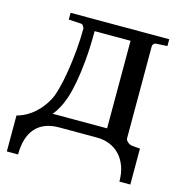

<svg xmlns="http://www.w3.org/2000/svg" viewBox="-97 -570 768 814"><g transform="rotate(15 286.5 -163.0)"><path d="M390.1 -433.1H232.4Q232.4 -361.8 227.3 -305.2Q222.2 -248.5 214.1 -205.3Q206.1 -162.1 195.8 -132.1Q185.5 -102.1 174.8 -84Q169.9 -75.2 165.8 -68.6Q161.6 -62 158.2 -57.6Q154.3 -52.2 150.9 -48.8H390.1ZM500 -449.2Q490.7 -449.2 486.8 -443.8Q482.9 -438.5 482.9 -434.1V-29.8Q482.9 -25.4 485.8 -21Q488.8 -16.6 492.9 -13.2Q497.1 -9.8 502 -7.6Q506.8 -5.4 511.2 -4.9L546.9 -2V155.8H499Q499 118.2 488.3 89.1Q477.5 60.1 458.7 40.3Q439.9 20.5 414.3 10.3Q388.7 0 358.9 0H192.9Q125 0 89.6 40Q54.2 80.1 54.2 155.8H4.9V-2Q15.1 -4.4 30.3 -10.7Q45.4 -17.1 62.7 -29.1Q80.1 -41 97.7 -60.1Q115.2 -79.1 130.9 -106.9Q140.6 -124 150.1 -159.2Q159.7 -194.3 167 -239.3Q174.3 -284.2 179 -335Q183.6 -385.7 183.6 -434.1Q181.6 -435.5 180.4 -438Q179.2 -440.4 177.7 -443.1Q176.3 -445.8 173.6 -447.5Q170.9 -449.2 166.5 -449.2L113.8 -452.1V-481.9H546.9V-452.1Z"/></g></svg>

Font: Charis SIL Cyr
Style: Regular
Weight: 400
Foundry: SIL International
Version: Version 5.000